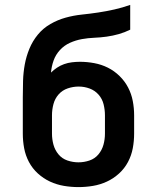

<svg xmlns="http://www.w3.org/2000/svg" viewBox="-20 -755 640 783"><path d="M300 8Q270 8 240.5 3Q211 -2 184 -14.5Q157 -27 134.5 -47.5Q112 -68 98 -94.5Q84 -121 78.5 -150.5Q73 -180 73 -210V-358Q73 -392 74 -425.5Q75 -459 81 -492Q87 -525 100 -556.5Q113 -588 134.5 -614Q156 -640 185.5 -657Q215 -674 247.5 -683Q280 -692 313.5 -695.5Q347 -699 380.5 -704Q414 -709 447 -716.5Q480 -724 511 -735V-634Q489 -623 464.5 -616Q440 -609 414.5 -605.5Q389 -602 364 -601Q339 -600 314 -595.5Q289 -591 265.5 -580.5Q242 -570 224.5 -551Q207 -532 198.5 -508Q190 -484 188 -459Q199 -470 212.5 -479Q226 -488 241.5 -493.5Q257 -499 273.5 -501Q290 -503 306 -503Q335 -503 364.5 -497.5Q394 -492 420 -479Q446 -466 467.5 -445Q489 -424 502.5 -398Q516 -372 521.5 -343Q527 -314 527 -285V-210Q527 -180 521.5 -150.5Q516 -121 502 -94.5Q488 -68 465.5 -47.5Q443 -27 416 -14.5Q389 -2 359.5 3Q330 8 300 8ZM300 -93Q323 -93 345 -100.5Q367 -108 381.5 -125.5Q396 -143 402 -165Q408 -187 408 -210V-285Q408 -307 402.5 -329.5Q397 -352 382 -369Q367 -386 345.5 -394Q324 -402 301 -402Q278 -402 256 -394.5Q234 -387 219 -370Q204 -353 198 -330.5Q192 -308 192 -285V-210Q192 -187 198 -165Q204 -143 218.5 -125.5Q233 -108 255 -100.5Q277 -93 300 -93Z"/></svg>

Font: Iosevka Fixed Extended
Style: Bold
Weight: 700
Width: 7
Monospace: yes
Designer: Belleve Invis
Foundry: Belleve Invis
Version: Version 24.1.1; ttfautohint (v1.8.4)